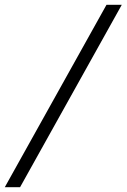

<svg xmlns="http://www.w3.org/2000/svg" viewBox="-20 -691 530 804"><path d="M490 -671 64 93H0L426 -671Z"/></svg>

Font: Veleka
Style: Italic
Weight: 400
Italic angle: -12°
Designer: Stefan Peev, Context Ltd, 2016; SIL International, 1997-2014.
Foundry: Stefan Peev, Context Ltd, 2016
Version: Version 1.000